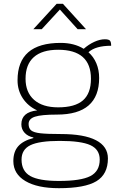

<svg xmlns="http://www.w3.org/2000/svg" viewBox="-20 -785 625 1007"><path d="M546 46Q546 129 485.5 165.5Q425 202 289 202Q176 202 113 164.5Q50 127 50 60Q50 11 75.5 -18Q101 -47 155 -61V-64Q126 -70 109 -88.5Q92 -107 92 -133Q92 -197 175 -206Q127 -228 99.5 -269.5Q72 -311 72 -364Q72 -560 298 -560Q369 -560 419 -529Q445 -552 474.5 -565.5Q504 -579 530 -579Q550 -579 556.5 -572Q563 -565 563 -545Q481 -545 444 -511Q471 -487 485.5 -452.5Q500 -418 500 -376Q500 -184 279 -184Q197 -184 163.5 -173Q130 -162 130 -135Q130 -112 143.5 -101Q157 -90 192 -86Q227 -82 299 -82Q421 -82 483.5 -49.5Q546 -17 546 46ZM285 -222Q373 -222 415 -258.5Q457 -295 457 -372Q457 -524 285 -524Q201 -524 157.5 -485.5Q114 -447 114 -372Q114 -301 158.5 -261.5Q203 -222 285 -222ZM503 52Q503 -1 454.5 -23.5Q406 -46 293 -46Q186 -46 139.5 -23.5Q93 -1 93 52Q93 112 138.5 138Q184 164 289 164Q405 164 454 138.5Q503 113 503 52ZM277 -765H310L431 -632H387L294 -735L199 -632H155Z"/></svg>

Font: Krub ExtraLight
Style: Regular
Weight: 275
Designer: Ekaluck Peanpanawate
Foundry: Cadson Demak Co.,Ltd.
Version: Version 1.000; ttfautohint (v1.6)